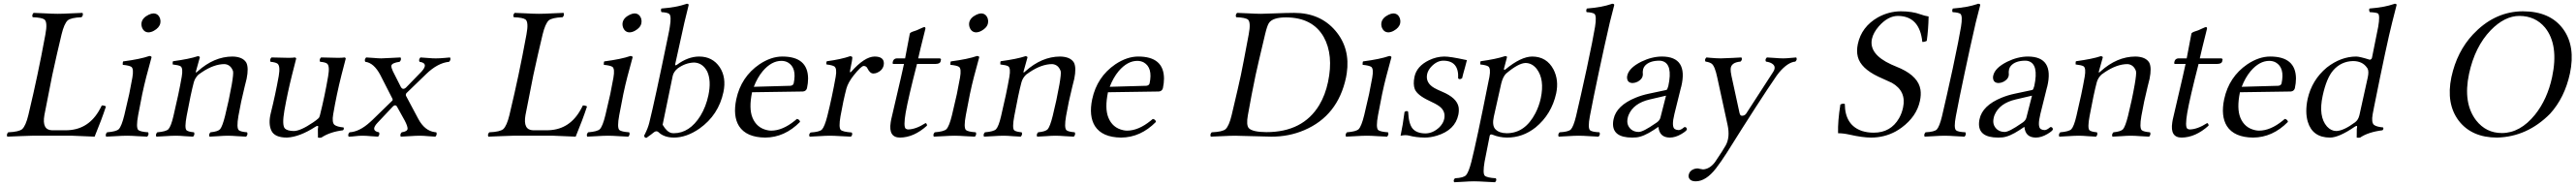

<svg xmlns="http://www.w3.org/2000/svg" viewBox="-20 -718 13625 984"><path d="M214.8 -108.9Q201.2 -30.3 254.9 -28.8H327.6Q440.4 -28.8 500.5 -127Q509.8 -142.1 518.6 -160.2Q529.8 -161.1 540.5 -154.8Q517.1 -83.5 480.5 4.9Q480 4.9 362.3 0H149.4Q134.3 0 90.3 2Q42.5 4.4 18.6 4.9Q12.7 -6.8 23.4 -18.1Q80.6 -20.5 97.7 -35.2Q116.2 -52.7 129.9 -108.9Q159.7 -234.4 177.7 -320.8Q197.3 -412.1 220.2 -536.1Q232.4 -600.6 215.3 -614.7Q201.7 -625 152.8 -627Q147 -638.7 157.7 -649.9Q180.2 -649.4 215.3 -647.5Q258.3 -645 285.6 -645Q314 -645 358.9 -647.5Q395.5 -649.4 416.5 -649.9Q422.4 -638.2 411.6 -627Q354.5 -624.5 337.9 -609.9Q319.3 -592.3 305.7 -536.1Q281.2 -434.6 256.3 -319.8Q252 -296.9 214.8 -108.9Z M729 -599.1Q734.4 -624.5 766.6 -640.1Q780.3 -646.5 791 -647Q817.9 -647 827.1 -618.7Q830.6 -606.4 828.1 -595.2Q823.2 -571.3 793.9 -555.2Q779.8 -547.4 766.1 -546.9Q741.2 -546.9 731 -573.2Q726.6 -586.4 729 -599.1ZM710.9 -108.9Q698.7 -43.5 711.4 -30.3Q722.2 -21 763.7 -18.1Q769.5 -6.3 758.8 4.9Q739.3 4.4 709.5 2.4Q674.8 0 651.9 0Q628.4 0 590.8 2.4Q559.6 4.4 541.5 4.9Q535.6 -6.8 546.4 -18.1Q595.2 -22 608.4 -34.7Q623.5 -50.8 637.7 -108.9Q653.8 -175.3 663.6 -220.7Q669.4 -248.5 680.2 -307.1Q688.5 -354.5 674.8 -364.3Q664.1 -371.6 629.4 -375Q628.4 -387.2 631.3 -393.1Q721.2 -404.8 770.5 -421.9Q781.7 -420.9 781.7 -415Q781.2 -413.6 753.9 -311.5Q743.2 -270.5 732.4 -219.7Q727.1 -193.4 710.9 -108.9Z M1025.9 -340.8Q1112.3 -418.5 1209.5 -418.9Q1264.6 -418 1283.2 -386.2Q1296.4 -358.9 1284.7 -301.3Q1281.7 -287.1 1273.9 -257.8Q1254.4 -180.2 1241.2 -104Q1230.5 -41.5 1243.2 -29.3Q1252.9 -21 1287.1 -18.1Q1293 -6.8 1282.2 4.9Q1263.7 4.4 1236.8 2.4Q1206.1 0 1185.3 0Q1164.6 0 1134.3 2.4Q1106.4 4.4 1088.4 4.9Q1082.5 -6.3 1093.3 -18.1Q1133.3 -22 1144.5 -34.7Q1156.7 -49.8 1170.4 -104Q1191.4 -188 1206.1 -271Q1215.8 -327.6 1212.9 -340.8Q1212.4 -343.3 1211.4 -345.2Q1198.7 -376.5 1168 -378.9Q1111.8 -378.9 1047.9 -335.9Q1038.1 -329.1 1029.8 -323.2Q1011.7 -305.7 1005.4 -283.2Q989.3 -222.7 967.3 -104Q955.6 -41.5 966.3 -29.3Q975.1 -21 1006.3 -18.1Q1012.2 -6.3 1001.5 4.9Q982.9 4.4 958 2.4Q930.7 0 911.1 0Q888.2 0 853 2.4Q824.2 4.4 807.1 4.9Q801.3 -6.8 812 -18.1Q857.9 -22 870.6 -34.2Q884.8 -49.3 897.5 -104Q926.3 -224.6 941.4 -312Q949.2 -357.4 935.5 -367.2Q925.3 -373.5 893.6 -377Q892.6 -388.7 895 -394Q981.9 -405.8 1026.9 -420.9Q1037.6 -419.4 1037.1 -414.1Q1036.6 -413.1 1016.6 -340.8Q1014.2 -330.6 1021 -336.4Q1023.4 -338.4 1025.9 -340.8Z M1498 9.8Q1433.1 9.8 1415.8 -26.6Q1398.4 -63 1412.6 -120.1Q1437 -217.8 1454.6 -315.9Q1463.9 -370.1 1447.3 -381.8Q1436.5 -388.7 1411.1 -391.1Q1405.3 -402.8 1416 -414.1Q1486.3 -412.1 1506.8 -412.1Q1529.3 -412.1 1540 -414.1Q1546.4 -412.6 1546.9 -408.2Q1546.4 -407.2 1524.4 -319.8Q1501 -226.6 1484.4 -132.8Q1471.2 -56.2 1486.8 -38.6Q1500 -25.4 1533.7 -24.9Q1569.3 -24.9 1636.2 -70.3Q1644.5 -76.2 1651.4 -81.1Q1667 -93.3 1668.5 -96.7Q1669.9 -101.1 1672.4 -107.9Q1698.2 -210.4 1715.8 -314Q1725.6 -369.6 1710 -381.8Q1699.2 -389.2 1673.3 -391.1Q1667.5 -402.8 1678.2 -414.1Q1748.5 -412.1 1768.6 -412.1Q1792 -412.1 1803.2 -414.1Q1808.6 -412.6 1809.1 -408.2Q1808.6 -407.2 1786.1 -319.8Q1760.3 -217.3 1742.7 -113.8Q1734.9 -69.3 1750 -57.1Q1763.7 -46.9 1797.4 -43.9Q1801.8 -35.6 1794.4 -28.8Q1724.6 -20 1680.2 9.8Q1668 12.2 1662.1 9.8Q1662.1 9.8 1661.6 -35.6Q1662.6 -42.5 1663.3 -47.1Q1664.1 -51.8 1659.2 -51.8Q1654.3 -51.3 1649.4 -47.9Q1564.9 6.8 1498 9.8Z M2058.6 -340.8 2101.6 -255.9Q2111.8 -241.2 2127 -253.9L2210.4 -339.8Q2250 -383.8 2199.2 -391.1Q2193.4 -402.8 2204.1 -414.1Q2221.7 -413.6 2246.1 -411.1Q2271.5 -408.7 2287.1 -409.2Q2306.2 -409.2 2332.5 -411.6Q2351.1 -413.6 2360.8 -414.1Q2366.7 -402.3 2356 -391.1Q2295.9 -385.3 2235.4 -327.1L2129.9 -225.1Q2125 -217.3 2127.9 -210.9L2192.4 -89.8Q2226.1 -26.4 2279.8 -19Q2284.2 -18.6 2288.1 -18.1Q2293.9 -6.3 2283.2 4.9Q2266.6 4.4 2245.1 2.4Q2220.2 0 2200.2 0Q2180.2 0 2145.5 2.4Q2116.2 4.4 2100.1 4.9Q2094.2 -6.8 2105 -18.1Q2135.3 -22.5 2136.2 -37.1Q2136.2 -51.3 2121.1 -80.1L2079.1 -155.8Q2070.3 -167 2057.6 -153.8L1976.6 -67.9Q1942.9 -31.7 1975.1 -20.5Q1980 -19 1984.9 -18.1Q1990.7 -6.3 1980 4.9Q1963.4 4.4 1941.9 2.4Q1917 0 1897 0Q1877.9 0 1859.4 2.4Q1840.3 4.9 1824.2 4.9Q1818.4 -6.8 1829.1 -18.1Q1881.8 -21 1938 -72.3Q1944.3 -78.1 1949.7 -83L2055.7 -186Q2059.6 -190.9 2053.7 -200.2L1992.2 -320.8Q1958 -385.7 1912.1 -391.1Q1906.2 -402.8 1917 -414.1Q1934.6 -413.6 1958.3 -411.4Q1981.9 -409.2 1997.1 -409.2Q2013.2 -409.2 2049.3 -411.6Q2082.5 -413.6 2099.1 -414.1Q2105 -402.3 2094.2 -391.1Q2052.7 -385.3 2050.3 -370.1Q2049.8 -359.4 2058.6 -340.8Z M2759.8 -108.9Q2746.1 -30.3 2799.8 -28.8H2872.6Q2985.4 -28.8 3045.4 -127Q3054.7 -142.1 3063.5 -160.2Q3074.7 -161.1 3085.4 -154.8Q3062 -83.5 3025.4 4.9Q3024.9 4.9 2907.2 0H2694.3Q2679.2 0 2635.3 2Q2587.4 4.4 2563.5 4.9Q2557.6 -6.8 2568.4 -18.1Q2625.5 -20.5 2642.6 -35.2Q2661.1 -52.7 2674.8 -108.9Q2704.6 -234.4 2722.7 -320.8Q2742.2 -412.1 2765.1 -536.1Q2777.3 -600.6 2760.3 -614.7Q2746.6 -625 2697.8 -627Q2691.9 -638.7 2702.6 -649.9Q2725.1 -649.4 2760.3 -647.5Q2803.2 -645 2830.6 -645Q2858.9 -645 2903.8 -647.5Q2940.4 -649.4 2961.4 -649.9Q2967.3 -638.2 2956.5 -627Q2899.4 -624.5 2882.8 -609.9Q2864.3 -592.3 2850.6 -536.1Q2826.2 -434.6 2801.3 -319.8Q2796.9 -296.9 2759.8 -108.9Z M3273.9 -599.1Q3279.3 -624.5 3311.5 -640.1Q3325.2 -646.5 3335.9 -647Q3362.8 -647 3372.1 -618.7Q3375.5 -606.4 3373 -595.2Q3368.2 -571.3 3338.9 -555.2Q3324.7 -547.4 3311 -546.9Q3286.1 -546.9 3275.9 -573.2Q3271.5 -586.4 3273.9 -599.1ZM3255.9 -108.9Q3243.7 -43.5 3256.3 -30.3Q3267.1 -21 3308.6 -18.1Q3314.5 -6.3 3303.7 4.9Q3284.2 4.4 3254.4 2.4Q3219.7 0 3196.8 0Q3173.3 0 3135.7 2.4Q3104.5 4.4 3086.4 4.9Q3080.6 -6.8 3091.3 -18.1Q3140.1 -22 3153.3 -34.7Q3168.5 -50.8 3182.6 -108.9Q3198.7 -175.3 3208.5 -220.7Q3214.4 -248.5 3225.1 -307.1Q3233.4 -354.5 3219.7 -364.3Q3209 -371.6 3174.3 -375Q3173.3 -387.2 3176.3 -393.1Q3266.1 -404.8 3315.4 -421.9Q3326.7 -420.9 3326.7 -415Q3326.2 -413.6 3298.8 -311.5Q3288.1 -270.5 3277.3 -219.7Q3272 -193.4 3255.9 -108.9Z M3564.9 -356Q3543.5 -338.4 3538.6 -315.9Q3538.6 -315.4 3485.4 -58.1Q3507.8 -19.5 3532.7 -14.2Q3538.6 -13.2 3543.9 -13.2Q3627.9 -13.2 3685.5 -105.5Q3714.8 -153.8 3727.5 -213.9Q3743.7 -291 3721.2 -339.8Q3697.3 -385.3 3652.3 -387.2Q3606.4 -386.2 3564.9 -356ZM3562 -376Q3619.6 -418.5 3678.2 -418.9Q3749.5 -418.9 3787.6 -362.3Q3823.2 -308.1 3807.1 -231Q3781.2 -109.4 3680.7 -38.1Q3611.8 9.8 3544.9 9.8Q3492.2 9.3 3463.4 -19Q3451.7 -29.3 3436.5 -16.1Q3431.6 -11.2 3399.9 11.2Q3391.1 11.2 3389.2 4.9Q3388.2 1.5 3387.2 0Q3388.7 -2.9 3392.6 -10.3Q3407.7 -40.5 3414.6 -67.9Q3443.8 -184.6 3514.6 -529.3Q3522 -564.5 3523.4 -576.2Q3533.2 -633.3 3520 -644.5Q3509.8 -652.3 3479.5 -653.8Q3474.1 -662.6 3478.5 -672.9Q3558.6 -679.2 3609.4 -696.8Q3611.3 -697.8 3612.8 -698.2Q3623 -698.2 3623 -692.4Q3623 -690.4 3622.6 -689Q3622.6 -689 3601.1 -601.1Q3600.6 -599.6 3600.6 -599.1L3552.2 -379.9Q3550.3 -370.6 3556.6 -373Q3559.6 -374.5 3562 -376Z M3967.8 -258.8 4162.1 -264.2Q4175.8 -266.1 4178.7 -276.9Q4196.3 -359.9 4147.9 -387.7Q4132.3 -396 4113.8 -396Q4061.5 -396 4015.1 -341.8Q3986.3 -307.1 3967.8 -258.8ZM4195.8 -88.9Q4210.4 -85.9 4212.4 -73.2Q4130.9 9.3 4027.8 9.8Q3928.2 8.8 3889.6 -50.8Q3856.4 -104 3875 -192.9Q3900.4 -311.5 3997.6 -377.9Q4059.1 -418.9 4118.7 -418.9Q4253.9 -418.9 4254.9 -302.7Q4254.9 -278.3 4249 -251Q4244.1 -235.4 4227.5 -233.9L3958.5 -230Q3940.9 -145 3960.4 -96.2Q3982.4 -41.5 4039.1 -29.3Q4049.8 -26.9 4059.6 -26.9Q4119.6 -26.9 4184.6 -79.6Q4190.4 -84.5 4195.8 -88.9Z M4400.9 -312Q4408.7 -356.4 4393.6 -366.7Q4382.3 -373.5 4352.5 -377Q4349.6 -385.3 4354 -394Q4428.2 -403.8 4478 -420.9Q4487.3 -419.9 4488.8 -415Q4489.7 -404.8 4477.5 -348.1Q4474.6 -335 4479 -335.4Q4481.4 -336.9 4483.4 -338.9Q4553.7 -418 4606.4 -418.9Q4655.8 -418.9 4655.8 -382.8Q4655.8 -377.4 4654.8 -373Q4648.9 -345.7 4619.6 -333Q4609.4 -329.1 4600.1 -329.1Q4582.5 -329.1 4569.3 -355.5Q4567.4 -358.9 4566.9 -359.9Q4561 -368.7 4548.8 -369.1Q4535.2 -368.2 4495.1 -317.9Q4466.3 -281.2 4457.5 -249Q4440.9 -186 4426.3 -103Q4416 -43.5 4427.7 -30.8Q4438.5 -20.5 4485.8 -17.1Q4492.7 -5.9 4481.4 4.9Q4463.4 4.4 4430.7 2.4Q4391.1 0 4369.6 0Q4348.6 0 4312 2.4Q4280.8 4.4 4263.2 4.9Q4256.3 -6.3 4268.1 -17.1Q4315.4 -20 4328.1 -32.7Q4342.3 -47.9 4356.4 -103Q4382.3 -206.5 4400.9 -312Z M4724.1 -409.2H4768.1Q4772 -426.8 4793 -540Q4794.4 -546.9 4818.8 -554.2Q4825.7 -556.6 4830.1 -558.1Q4836.9 -560.5 4850.6 -567.4Q4866.2 -574.7 4870.6 -575.2Q4876.5 -573.2 4875.5 -565.9Q4875 -564 4850.6 -465.8L4837.4 -409.2H4952.1Q4958 -407.2 4958 -402.8L4955.6 -392.1Q4952.1 -380.4 4930.2 -379.9H4831.1Q4784.7 -199.7 4771 -121.1Q4758.8 -48.8 4771 -37.6Q4776.9 -33.2 4784.2 -33.2Q4824.7 -33.7 4876.5 -66.9Q4883.3 -64.5 4883.8 -55.2Q4883.8 -53.7 4883.8 -53.2Q4814.5 9.3 4741.2 9.8Q4679.2 9.8 4691.9 -70.8Q4693.4 -78.1 4694.3 -85Q4700.2 -111.3 4721.2 -200.7Q4751 -327.1 4762.2 -379.9H4706.1Q4701.7 -379.9 4702.1 -383.8Q4702.6 -385.3 4702.1 -386.2L4704.1 -395Q4709 -408.2 4724.1 -409.2Z M5107.4 -599.1Q5112.8 -624.5 5145 -640.1Q5158.7 -646.5 5169.4 -647Q5196.3 -647 5205.6 -618.7Q5209 -606.4 5206.5 -595.2Q5201.7 -571.3 5172.4 -555.2Q5158.2 -547.4 5144.5 -546.9Q5119.6 -546.9 5109.4 -573.2Q5105 -586.4 5107.4 -599.1ZM5089.4 -108.9Q5077.1 -43.5 5089.8 -30.3Q5100.6 -21 5142.1 -18.1Q5147.9 -6.3 5137.2 4.9Q5117.7 4.4 5087.9 2.4Q5053.2 0 5030.3 0Q5006.8 0 4969.2 2.4Q4938 4.4 4919.9 4.9Q4914.1 -6.8 4924.8 -18.1Q4973.6 -22 4986.8 -34.7Q5002 -50.8 5016.1 -108.9Q5032.2 -175.3 5042 -220.7Q5047.9 -248.5 5058.6 -307.1Q5066.9 -354.5 5053.2 -364.3Q5042.5 -371.6 5007.8 -375Q5006.8 -387.2 5009.8 -393.1Q5099.6 -404.8 5148.9 -421.9Q5160.2 -420.9 5160.2 -415Q5159.7 -413.6 5132.3 -311.5Q5121.6 -270.5 5110.8 -219.7Q5105.5 -193.4 5089.4 -108.9Z M5404.3 -340.8Q5490.7 -418.5 5587.9 -418.9Q5643.1 -418 5661.6 -386.2Q5674.8 -358.9 5663.1 -301.3Q5660.2 -287.1 5652.3 -257.8Q5632.8 -180.2 5619.6 -104Q5608.9 -41.5 5621.6 -29.3Q5631.3 -21 5665.5 -18.1Q5671.4 -6.8 5660.6 4.9Q5642.1 4.4 5615.2 2.4Q5584.5 0 5563.7 0Q5543 0 5512.7 2.4Q5484.9 4.4 5466.8 4.9Q5460.9 -6.3 5471.7 -18.1Q5511.7 -22 5522.9 -34.7Q5535.2 -49.8 5548.8 -104Q5569.8 -188 5584.5 -271Q5594.2 -327.6 5591.3 -340.8Q5590.8 -343.3 5589.8 -345.2Q5577.1 -376.5 5546.4 -378.9Q5490.2 -378.9 5426.3 -335.9Q5416.5 -329.1 5408.2 -323.2Q5390.1 -305.7 5383.8 -283.2Q5367.7 -222.7 5345.7 -104Q5334 -41.5 5344.7 -29.3Q5353.5 -21 5384.8 -18.1Q5390.6 -6.3 5379.9 4.9Q5361.3 4.4 5336.4 2.4Q5309.1 0 5289.6 0Q5266.6 0 5231.4 2.4Q5202.6 4.4 5185.5 4.9Q5179.7 -6.8 5190.4 -18.1Q5236.3 -22 5249 -34.2Q5263.2 -49.3 5275.9 -104Q5304.7 -224.6 5319.8 -312Q5327.6 -357.4 5314 -367.2Q5303.7 -373.5 5272 -377Q5271 -388.7 5273.4 -394Q5360.4 -405.8 5405.3 -420.9Q5416 -419.4 5415.5 -414.1Q5415 -413.1 5395 -340.8Q5392.6 -330.6 5399.4 -336.4Q5401.9 -338.4 5404.3 -340.8Z M5850.6 -258.8 6044.9 -264.2Q6058.6 -266.1 6061.5 -276.9Q6079.1 -359.9 6030.8 -387.7Q6015.1 -396 5996.6 -396Q5944.3 -396 5897.9 -341.8Q5869.1 -307.1 5850.6 -258.8ZM6078.6 -88.9Q6093.3 -85.9 6095.2 -73.2Q6013.7 9.3 5910.6 9.8Q5811 8.8 5772.5 -50.8Q5739.3 -104 5757.8 -192.9Q5783.2 -311.5 5880.4 -377.9Q5941.9 -418.9 6001.5 -418.9Q6136.7 -418.9 6137.7 -302.7Q6137.7 -278.3 6131.8 -251Q6127 -235.4 6110.4 -233.9L5841.3 -230Q5823.7 -145 5843.3 -96.2Q5865.2 -41.5 5921.9 -29.3Q5932.6 -26.9 5942.4 -26.9Q6002.4 -26.9 6067.4 -79.6Q6073.2 -84.5 6078.6 -88.9Z M6581.5 -108.9Q6571.8 -56.2 6586.4 -40Q6606.4 -19.5 6679.2 -19Q6872.6 -19 6959 -162.1Q6990.7 -214.8 7005.4 -284.2Q7035.6 -427.2 6982.4 -522.9Q6923.3 -625.5 6783.2 -626Q6711.9 -626 6692.4 -595.7Q6683.1 -581.1 6672.4 -536.1Q6632.3 -367.7 6622.1 -319.8Q6600.6 -217.3 6581.5 -108.9ZM6651.4 -645Q6667.5 -645 6714.8 -647Q6788.1 -649.9 6826.2 -649.9Q6963.4 -649.9 7043.9 -556.2Q7124 -462.9 7104.5 -330.1Q7102.5 -318.4 7100.6 -308.1Q7057.6 -105 6879.4 -29.3Q6797.9 5.4 6705.1 4.9Q6693.8 4.9 6531.7 0.5Q6522.9 0 6516.1 0Q6487.8 0 6442.9 2.4Q6406.2 4.4 6385.3 4.9Q6379.4 -6.8 6390.1 -18.1Q6446.8 -20.5 6463.4 -34.7Q6481.9 -51.8 6495.6 -108.9Q6535.2 -275.9 6544.4 -320.8Q6555.2 -371.6 6585.9 -536.1Q6598.1 -599.6 6582 -614.3Q6568.8 -625 6519.5 -627Q6513.7 -638.7 6524.4 -649.9Q6546.9 -649.4 6581.5 -647.5Q6624.5 -645 6651.4 -645Z M7288.1 -599.1Q7293.5 -624.5 7325.7 -640.1Q7339.4 -646.5 7350.1 -647Q7377 -647 7386.2 -618.7Q7389.6 -606.4 7387.2 -595.2Q7382.3 -571.3 7353 -555.2Q7338.9 -547.4 7325.2 -546.9Q7300.3 -546.9 7290 -573.2Q7285.6 -586.4 7288.1 -599.1ZM7270 -108.9Q7257.8 -43.5 7270.5 -30.3Q7281.2 -21 7322.8 -18.1Q7328.6 -6.3 7317.9 4.9Q7298.3 4.4 7268.6 2.4Q7233.9 0 7210.9 0Q7187.5 0 7149.9 2.4Q7118.7 4.4 7100.6 4.9Q7094.7 -6.8 7105.5 -18.1Q7154.3 -22 7167.5 -34.7Q7182.6 -50.8 7196.8 -108.9Q7212.9 -175.3 7222.7 -220.7Q7228.5 -248.5 7239.3 -307.1Q7247.6 -354.5 7233.9 -364.3Q7223.1 -371.6 7188.5 -375Q7187.5 -387.2 7190.4 -393.1Q7280.3 -404.8 7329.6 -421.9Q7340.8 -420.9 7340.8 -415Q7340.3 -413.6 7313 -311.5Q7302.2 -270.5 7291.5 -219.7Q7286.1 -193.4 7270 -108.9Z M7410.2 -126Q7422.4 -134.3 7429.2 -127Q7432.1 -63 7452.6 -38.1Q7474.1 -12.7 7520 -12.2Q7560.5 -12.2 7595.2 -45.4Q7615.2 -65.9 7620.1 -88.9Q7628.9 -129.9 7594.2 -155.8Q7575.2 -169.4 7540.5 -185.1Q7477.1 -214.8 7464.4 -246.6Q7454.6 -272.5 7462.9 -312Q7474.6 -367.7 7539.6 -399.4Q7579.1 -418.5 7620.6 -418.9Q7652.3 -418.9 7728 -402.3Q7735.4 -400.9 7740.2 -399.9Q7737.3 -387.2 7730 -361.3Q7719.2 -323.7 7714.8 -304.2Q7701.7 -294.9 7693.8 -303.2Q7698.7 -396.5 7615.7 -397Q7580.6 -397 7549.8 -363.3Q7534.2 -345.2 7529.8 -326.2Q7520 -279.8 7567.9 -252.4Q7582.5 -244.1 7608.9 -232.9Q7687.5 -200.2 7696.3 -150.9Q7699.2 -132.3 7694.8 -110.8Q7677.7 -29.8 7582 -0.5Q7548.3 9.8 7517.1 9.8Q7470.7 9.3 7432.6 -1Q7424.8 -2.9 7414.1 -2.9Q7404.3 -2.9 7389.2 0Q7401.4 -56.2 7410.2 -126Z M7947.8 -329.1Q7931.2 -313.5 7921.9 -276.9Q7921.9 -276.9 7882.3 -100.1Q7873 -56.6 7888.7 -36.6Q7890.6 -34.2 7892.1 -33.2Q7911.1 -13.7 7950.7 -13.2Q8047.4 -13.2 8102.5 -119.1Q8122.1 -157.2 8130.9 -198.2Q8151.9 -297.9 8109.4 -353.5Q8085 -384.3 8050.8 -384.8Q8013.2 -384.3 7947.8 -329.1ZM7944.3 -351.1Q8025.4 -418 8085 -418.9Q8162.6 -418.9 8198.7 -349.6Q8227.1 -293.5 8212.4 -224.1Q8188 -113.3 8103.5 -43.9Q8035.2 10.3 7951.7 9.8Q7911.6 9.3 7877 -4.9Q7863.8 -10.7 7860.8 0Q7860.4 1.5 7860.4 2Q7860.4 2.9 7833.5 138.2Q7823.2 199.2 7834.5 211.4Q7845.7 222.2 7893.1 225.1Q7899.9 235.8 7888.7 246.1Q7871.1 245.6 7840.8 243.7Q7801.8 241.2 7776.9 241.2Q7754.4 241.2 7719.7 243.7Q7690.4 245.6 7672.9 246.1Q7666 235.4 7677.2 225.1Q7723.1 222.7 7735.8 208.5Q7749.5 192.9 7763.7 138.2Q7792 26.4 7852.5 -278.3Q7857.4 -302.2 7859.4 -312Q7867.2 -356.9 7853 -366.7Q7842.3 -373.5 7811 -377Q7810.1 -388.7 7812.5 -394Q7894.5 -405.3 7941.4 -420.9Q7953.6 -420.9 7952.1 -415Q7951.7 -413.6 7936 -354Q7935.1 -349.1 7938.5 -348.6Q7941.9 -349.1 7944.3 -351.1Z M8317.4 -103Q8341.8 -206.5 8374 -355Q8408.7 -518.1 8418 -576.2Q8427.2 -633.3 8415 -644.5Q8405.3 -651.9 8373.5 -653.8Q8369.1 -661.1 8374.5 -672.9Q8453.6 -679.2 8504.9 -696.8Q8506.8 -697.8 8507.8 -698.2Q8519 -698.2 8519.5 -692.4Q8519.5 -690.4 8519 -689Q8519 -689 8496.6 -601.1Q8496.1 -599.6 8496.1 -599.1Q8467.3 -474.6 8436.5 -329.1Q8408.7 -198.7 8390.6 -103Q8378.9 -41 8391.6 -28.8Q8401.9 -20 8441.4 -18.1Q8447.3 -6.3 8436.5 4.9Q8418.5 4.4 8389.2 2.4Q8354 0 8331.3 0Q8308.6 0 8272.5 2.4Q8242.7 4.4 8225.6 4.9Q8219.7 -6.8 8230.5 -18.1Q8277.3 -20.5 8290 -33.2Q8304.2 -48.8 8317.4 -103Z M8793.5 -211.9 8707.5 -191.9Q8621.1 -171.9 8595.2 -108.9Q8591.8 -100.1 8590.3 -91.8Q8583 -56.2 8608.4 -33.7Q8625 -20 8648.9 -20Q8672.4 -20 8738.3 -65.9Q8743.2 -69.3 8745.6 -70.8Q8759.8 -81.1 8763.7 -95.2ZM8753.4 -45.9H8751.5L8729 -30.8Q8673.8 5.4 8636.7 8.8Q8626 9.8 8614.3 9.8Q8509.3 9.8 8513.2 -67.4Q8513.7 -77.6 8516.1 -87.9Q8531.2 -159.7 8632.8 -201.2Q8665 -214.4 8701.7 -222.2L8795.9 -242.2Q8800.8 -244.6 8805.7 -263.2Q8830.6 -379.4 8773.4 -395Q8766.1 -397 8758.8 -397Q8705.6 -397 8681.6 -369.6Q8674.8 -360.8 8672.4 -352.1Q8669.9 -339.4 8670.4 -333Q8671.9 -326.2 8669.9 -315.9Q8666 -298.3 8643.1 -285.6Q8630.4 -279.3 8617.7 -278.8Q8589.8 -278.8 8587.4 -304.7Q8586.9 -311.5 8588.4 -317.9Q8597.2 -358.9 8662.6 -391.6Q8717.8 -418.5 8771.5 -418.9Q8912.1 -418.9 8874 -259.3Q8873.5 -257.3 8873 -256.8L8837.9 -115.2Q8821.3 -47.9 8839.8 -35.2Q8848.1 -30.3 8859.9 -29.8Q8871.6 -29.8 8887.7 -43.5Q8890.6 -45.9 8892.6 -45.9Q8900.4 -45.9 8903.3 -37.6Q8903.8 -34.7 8903.8 -33.2Q8902.3 -25.4 8874.5 -8.8Q8842.8 9.8 8813.5 9.8Q8758.8 9.3 8753.4 -45.9Z M9057.6 172.9Q9004.9 240.7 8951.2 241.2Q8918.5 241.2 8913.1 217.8Q8912.1 211.4 8913.6 206.1Q8918 185.1 8941.4 176.3Q8950.7 173.3 8959.5 172.9Q8964.4 172.9 8972.2 175.3Q8982.9 177.7 8989.3 178.2Q9024.4 176.3 9052.2 140.1Q9095.2 76.7 9108.9 51.8Q9133.3 8.3 9119.1 -57.1L9064.5 -308.1Q9051.8 -368.7 9034.7 -381.3Q9022.5 -389.6 9002.4 -392.1Q8995.6 -403.3 9007.3 -414.1Q9013.7 -413.6 9028.3 -412.1Q9062.5 -409.2 9083 -409.2Q9102.5 -409.2 9145.5 -411.6Q9177.7 -413.6 9192.4 -414.1Q9199.2 -402.8 9187.5 -392.1Q9136.7 -387.7 9135.3 -353Q9134.8 -339.8 9139.6 -316.9L9182.6 -119.1Q9186.5 -101.1 9204.1 -106.9Q9212.9 -109.9 9218.3 -118.2L9359.9 -336.9Q9382.3 -371.1 9344.2 -386.7Q9334 -390.6 9322.3 -392.1Q9315.4 -403.3 9327.1 -414.1Q9343.3 -413.6 9367.2 -411.6Q9395.5 -409.2 9413.1 -409.2Q9428.7 -409.2 9453.6 -411.6Q9472.7 -413.6 9482.4 -414.1Q9489.3 -402.8 9477.5 -392.1Q9437.5 -388.7 9391.6 -334.5Q9384.3 -325.7 9378.9 -317.9Q9290.5 -189.9 9114.7 90.8Q9086.4 135.3 9057.6 172.9Z M10182.6 -630.9Q10181.2 -561 10172.9 -502Q10162.6 -496.1 10149.4 -496.1Q10135.3 -632.8 10020.5 -633.8Q9967.8 -633.8 9919.4 -579.1Q9890.1 -545.4 9882.8 -512.2Q9865.7 -431.6 9984.9 -377Q9995.6 -372.1 10015.6 -363.8Q10030.8 -357.4 10036.1 -355Q10128.9 -311.5 10139.6 -243.2Q10143.6 -215.8 10136.7 -184.1Q10119.1 -101.6 10040 -43Q10024.4 -31.7 10008.8 -22.9Q9948.7 9.8 9878.4 9.8Q9833 9.8 9763.7 -5.9Q9730.5 -13.2 9703.6 -13.2Q9701.7 -77.1 9715.8 -165Q9729 -171.4 9736.3 -168.9Q9738.3 -168.5 9739.3 -168Q9740.2 -55.2 9831.1 -24.9Q9859.4 -16.1 9892.1 -16.1Q9982.4 -16.1 10026.4 -92.8Q10041 -118.7 10047.4 -148.9Q10065.9 -235.8 9988.3 -279.8Q9986.8 -280.8 9920.9 -310.5Q9917.5 -312 9915.5 -313Q9823.7 -356.9 9808.1 -417.5Q9800.3 -448.2 9808.1 -484.9Q9827.6 -576.7 9915 -626.5Q9972.2 -657.7 10035.2 -658.2Q10096.2 -658.2 10139.6 -642.1Q10162.6 -633.8 10182.6 -630.9Z M10253.4 -103Q10277.8 -206.5 10310.1 -355Q10344.7 -518.1 10354 -576.2Q10363.3 -633.3 10351.1 -644.5Q10341.3 -651.9 10309.6 -653.8Q10305.2 -661.1 10310.5 -672.9Q10389.6 -679.2 10440.9 -696.8Q10442.9 -697.8 10443.8 -698.2Q10455.1 -698.2 10455.6 -692.4Q10455.6 -690.4 10455.1 -689Q10455.1 -689 10432.6 -601.1Q10432.1 -599.6 10432.1 -599.1Q10403.3 -474.6 10372.6 -329.1Q10344.7 -198.7 10326.7 -103Q10314.9 -41 10327.6 -28.8Q10337.9 -20 10377.4 -18.1Q10383.3 -6.3 10372.6 4.9Q10354.5 4.4 10325.2 2.4Q10290 0 10267.3 0Q10244.6 0 10208.5 2.4Q10178.7 4.4 10161.6 4.9Q10155.8 -6.8 10166.5 -18.1Q10213.4 -20.5 10226.1 -33.2Q10240.2 -48.8 10253.4 -103Z M10729.5 -211.9 10643.6 -191.9Q10557.1 -171.9 10531.2 -108.9Q10527.8 -100.1 10526.4 -91.8Q10519 -56.2 10544.4 -33.7Q10561 -20 10585 -20Q10608.4 -20 10674.3 -65.9Q10679.2 -69.3 10681.6 -70.8Q10695.8 -81.1 10699.7 -95.2ZM10689.5 -45.9H10687.5L10665 -30.8Q10609.9 5.4 10572.8 8.8Q10562 9.8 10550.3 9.8Q10445.3 9.8 10449.2 -67.4Q10449.7 -77.6 10452.1 -87.9Q10467.3 -159.7 10568.8 -201.2Q10601.1 -214.4 10637.7 -222.2L10731.9 -242.2Q10736.8 -244.6 10741.7 -263.2Q10766.6 -379.4 10709.5 -395Q10702.1 -397 10694.8 -397Q10641.6 -397 10617.7 -369.6Q10610.8 -360.8 10608.4 -352.1Q10606 -339.4 10606.4 -333Q10607.9 -326.2 10606 -315.9Q10602.1 -298.3 10579.1 -285.6Q10566.4 -279.3 10553.7 -278.8Q10525.9 -278.8 10523.4 -304.7Q10522.9 -311.5 10524.4 -317.9Q10533.2 -358.9 10598.6 -391.6Q10653.8 -418.5 10707.5 -418.9Q10848.1 -418.9 10810.1 -259.3Q10809.6 -257.3 10809.1 -256.8L10773.9 -115.2Q10757.3 -47.9 10775.9 -35.2Q10784.2 -30.3 10795.9 -29.8Q10807.6 -29.8 10823.7 -43.5Q10826.7 -45.9 10828.6 -45.9Q10836.4 -45.9 10839.4 -37.6Q10839.8 -34.7 10839.8 -33.2Q10838.4 -25.4 10810.5 -8.8Q10778.8 9.8 10749.5 9.8Q10694.8 9.3 10689.5 -45.9Z M11092.8 -340.8Q11179.2 -418.5 11276.4 -418.9Q11331.5 -418 11350.1 -386.2Q11363.3 -358.9 11351.6 -301.3Q11348.6 -287.1 11340.8 -257.8Q11321.3 -180.2 11308.1 -104Q11297.4 -41.5 11310.1 -29.3Q11319.8 -21 11354 -18.1Q11359.9 -6.8 11349.1 4.9Q11330.6 4.4 11303.7 2.4Q11272.9 0 11252.2 0Q11231.4 0 11201.2 2.4Q11173.3 4.4 11155.3 4.9Q11149.4 -6.3 11160.2 -18.1Q11200.2 -22 11211.4 -34.7Q11223.6 -49.8 11237.3 -104Q11258.3 -188 11272.9 -271Q11282.7 -327.6 11279.8 -340.8Q11279.3 -343.3 11278.3 -345.2Q11265.6 -376.5 11234.9 -378.9Q11178.7 -378.9 11114.7 -335.9Q11105 -329.1 11096.7 -323.2Q11078.6 -305.7 11072.3 -283.2Q11056.2 -222.7 11034.2 -104Q11022.5 -41.5 11033.2 -29.3Q11042 -21 11073.2 -18.1Q11079.1 -6.3 11068.4 4.9Q11049.8 4.4 11024.9 2.4Q10997.6 0 10978 0Q10955.1 0 10919.9 2.4Q10891.1 4.4 10874 4.9Q10868.2 -6.8 10878.9 -18.1Q10924.8 -22 10937.5 -34.2Q10951.7 -49.3 10964.4 -104Q10993.2 -224.6 11008.3 -312Q11016.1 -357.4 11002.4 -367.2Q10992.2 -373.5 10960.4 -377Q10959.5 -388.7 10961.9 -394Q11048.8 -405.8 11093.8 -420.9Q11104.5 -419.4 11104 -414.1Q11103.5 -413.1 11083.5 -340.8Q11081.1 -330.6 11087.9 -336.4Q11090.3 -338.4 11092.8 -340.8Z M11503.9 -409.2H11547.9Q11551.8 -426.8 11572.8 -540Q11574.2 -546.9 11598.6 -554.2Q11605.5 -556.6 11609.9 -558.1Q11616.7 -560.5 11630.4 -567.4Q11646 -574.7 11650.4 -575.2Q11656.2 -573.2 11655.3 -565.9Q11654.8 -564 11630.4 -465.8L11617.2 -409.2H11731.9Q11737.8 -407.2 11737.8 -402.8L11735.4 -392.1Q11731.9 -380.4 11710 -379.9H11610.8Q11564.5 -199.7 11550.8 -121.1Q11538.6 -48.8 11550.8 -37.6Q11556.6 -33.2 11564 -33.2Q11604.5 -33.7 11656.2 -66.9Q11663.1 -64.5 11663.6 -55.2Q11663.6 -53.7 11663.6 -53.2Q11594.2 9.3 11521 9.8Q11459 9.8 11471.7 -70.8Q11473.1 -78.1 11474.1 -85Q11480 -111.3 11501 -200.7Q11530.8 -327.1 11542 -379.9H11485.8Q11481.4 -379.9 11481.9 -383.8Q11482.4 -385.3 11481.9 -386.2L11483.9 -395Q11488.8 -408.2 11503.9 -409.2Z M11838.9 -258.8 12033.2 -264.2Q12046.9 -266.1 12049.8 -276.9Q12067.4 -359.9 12019 -387.7Q12003.4 -396 11984.9 -396Q11932.6 -396 11886.2 -341.8Q11857.4 -307.1 11838.9 -258.8ZM12066.9 -88.9Q12081.5 -85.9 12083.5 -73.2Q12002 9.3 11898.9 9.8Q11799.3 8.8 11760.7 -50.8Q11727.5 -104 11746.1 -192.9Q11771.5 -311.5 11868.7 -377.9Q11930.2 -418.9 11989.7 -418.9Q12125 -418.9 12126 -302.7Q12126 -278.3 12120.1 -251Q12115.2 -235.4 12098.6 -233.9L11829.6 -230Q11812 -145 11831.5 -96.2Q11853.5 -41.5 11910.2 -29.3Q11920.9 -26.9 11930.7 -26.9Q11990.7 -26.9 12055.7 -79.6Q12061.5 -84.5 12066.9 -88.9Z M12461.4 -107.9Q12506.3 -309.1 12505.9 -309.1Q12512.7 -341.3 12504.4 -356Q12502.9 -358.9 12501 -360.8Q12477.5 -394.5 12428.2 -395Q12365.7 -393.6 12324.2 -347.2Q12287.6 -306.2 12267.1 -210.9Q12243.7 -101.6 12290 -48.8Q12311.5 -25.4 12338.9 -24.9Q12377.9 -25.9 12438.5 -70.8Q12455.1 -83.5 12460.4 -105Q12461.4 -106.9 12461.4 -107.9ZM12437.5 -47.9Q12353 9.8 12306.2 9.8Q12213.9 9.8 12188.5 -73.7Q12173.3 -125 12187.5 -193.8Q12210 -294.9 12289.1 -360.8Q12363.3 -418.5 12444.3 -418.9Q12462.4 -418.9 12513.7 -402.8Q12515.6 -402.3 12516.6 -401.9Q12525.4 -403.8 12527.8 -411.1Q12527.8 -412.1 12561 -576.2Q12571.3 -636.7 12560.1 -646.5Q12552.2 -651.9 12516.6 -653.8Q12510.7 -663.1 12514.6 -672.9Q12593.8 -679.2 12644.5 -696.8Q12646.5 -697.8 12647.9 -698.2Q12658.2 -698.2 12658.2 -692.4Q12658.2 -690.4 12657.7 -689Q12657.7 -689 12635.3 -601.1Q12634.8 -599.6 12634.8 -599.1Q12606.4 -487.8 12539.1 -152.3Q12533.7 -124.5 12531.7 -113.8Q12523.9 -69.3 12539.1 -57.1Q12552.7 -46.9 12586.9 -43.9Q12591.3 -35.6 12583.5 -28.8Q12508.8 -19.5 12465.3 9.8Q12453.1 11.7 12447.3 9.8Q12447.3 9.8 12447.8 -35.6Q12448.7 -42.5 12449.5 -47.1Q12450.2 -51.8 12446.3 -51.8Q12441.9 -50.8 12437.5 -47.9Z M13308.1 -633.8Q13230 -633.8 13155.8 -557.6Q13072.3 -470.7 13041.5 -327.1Q13008.8 -172.9 13079.1 -81.1Q13131.8 -14.2 13215.3 -14.2Q13312 -14.2 13390.6 -111.3Q13455.6 -192.4 13481 -310.1Q13517.1 -480.5 13443.8 -571.8Q13392.6 -633.3 13308.1 -633.8ZM13575.2 -329.1Q13547.4 -201.2 13470.2 -116.2Q13349.1 5.9 13189.9 9.8Q13056.2 9.8 12987.3 -79.1Q12918.9 -169.4 12948.2 -310.1Q12977.5 -445.3 13062.5 -536.1Q13169.4 -649.9 13308.1 -657.7Q13316.9 -658.2 13326.2 -658.2Q13471.2 -658.2 13540 -563.5Q13605.5 -472.7 13575.2 -329.1Z"/></svg>

Font: Linux Libertine Display Slanted O
Style: Slanted
Weight: 400
Designer: Philipp H. Poll
Foundry: Philipp H. Poll
Version: Version 5.0.9